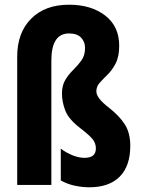

<svg xmlns="http://www.w3.org/2000/svg" viewBox="-20 -785 599 815"><path d="M486 -591Q486 -545 471 -516Q456 -487 437 -468.5Q418 -450 403.5 -434Q389 -418 389 -397Q389 -369 441 -329Q486 -294 509.5 -257.5Q533 -221 533 -166Q533 -80 488 -35Q443 10 359 10Q330 10 298.5 3.5Q267 -3 238 -19V-154Q262 -136 288.5 -125.5Q315 -115 339 -115Q387 -115 387 -155Q387 -176 374 -193Q361 -210 322 -240Q271 -279 257 -316Q243 -353 243 -387Q243 -423 257.5 -446.5Q272 -470 291.5 -489Q311 -508 326 -529Q341 -550 341 -582Q341 -607 324.5 -625Q308 -643 273 -643Q198 -643 198 -528V0H53V-545Q53 -646 112 -705.5Q171 -765 273 -765Q367 -765 426.5 -719Q486 -673 486 -591Z"/></svg>

Font: Noto Sans Lao ExtraCondensed ExtraBold
Style: Regular
Weight: 800
Width: 2
Designer: Monotype Design Team
Foundry: Monotype Imaging Inc.
Version: Version 2.003; ttfautohint (v1.8.4.7-5d5b)